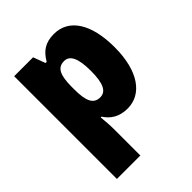

<svg xmlns="http://www.w3.org/2000/svg" viewBox="-224 -685 1048 1048"><g transform="rotate(-45 299.5 -161.5)"><path d="M376 -563C309 -563 271 -535 241 -483H232L206 -553H60V240H241V37C241 4 238 -26 235 -60H241C267 -20 306 10 374 10C483 10 560 -92 560 -277C560 -459 491 -563 376 -563ZM311 -419C354 -419 377 -377 377 -277C377 -180 355 -139 311 -139C258 -139 241 -183 241 -271V-292C242 -379 259 -419 311 -419Z"/></g></svg>

Font: Noto Sans Kannada SemiCondensed Black
Style: Regular
Weight: 900
Width: 4
Designer: Jelle Bosma - Monotype Design Team
Foundry: Monotype Imaging Inc.
Version: Version 2.005